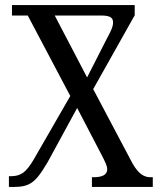

<svg xmlns="http://www.w3.org/2000/svg" viewBox="-20 -734 626 754"><path d="M15 0V-42H23Q53 -42 72 -56.5Q91 -71 112 -107L256 -357L89 -673H27V-714H509V-674L346 -384L501 -91Q518 -62 534.5 -50Q551 -38 570 -38H580V0H341V-38H347Q401 -38 401 -69Q401 -79 395 -93Q389 -107 371 -141L283 -310L167 -97Q146 -61 129 -40Q112 -19 91.5 -9.5Q71 0 39 0ZM322 -430 400 -583Q410 -601 417 -617Q424 -633 424 -646Q424 -661 413 -667Q402 -673 378 -673H195Z"/></svg>

Font: Noto Serif Georgian Condensed
Style: Regular
Weight: 400
Width: 3
Designer: Monotype Design Team, Akaki Razmadze
Foundry: Google LLC
Version: Version 2.003; ttfautohint (v1.8.4.7-5d5b)